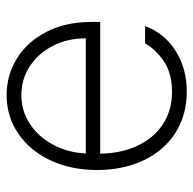

<svg xmlns="http://www.w3.org/2000/svg" viewBox="-22 -559 589 585"><g transform="rotate(90 272.5 -266.5)"><path d="M498 -267.6Q498 -189 468.8 -126.2Q439.5 -63.5 387.2 -27.8Q335 7.8 269.5 7.8Q209.5 7.8 158.7 -23.2Q107.9 -54.2 77.4 -112.8Q46.9 -171.4 46.9 -250V-277.3H448.2Q447.3 -341.3 424.1 -390.9Q400.9 -440.4 358.6 -468.3Q316.4 -496.1 259.8 -496.1Q203.6 -496.1 166.7 -471.2Q129.9 -446.3 112.3 -414.1H59.6Q71.3 -448.2 98.6 -477.3Q126 -506.3 167.2 -523.7Q208.5 -541 259.8 -541Q331.1 -541 385.3 -506.1Q439.5 -471.2 468.8 -408.9Q498 -346.7 498 -267.6ZM269.5 -37.1Q317.9 -37.1 357.4 -63Q397 -88.9 420.9 -133.8Q444.8 -178.7 447.8 -233.4H96.7Q96.7 -178.7 119.4 -133.8Q142.1 -88.9 181.6 -63Q221.2 -37.1 269.5 -37.1Z"/></g></svg>

Font: Pretendard JP ExtraLight
Style: Regular
Weight: 200
Designer: Base glyphs from Inter by Rasmus Andersson; Hangeul glyphs from Noto Sans CJK(Source Han Sans) by Jang Soo-young and Kan
Foundry: Kil Hyung-jin
Version: Version 1.309